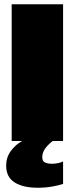

<svg xmlns="http://www.w3.org/2000/svg" viewBox="-20 -664 352 904"><path d="M35 0V-644H277V0H228Q207 16 193 35Q179 54 179 76Q179 95 191.5 101Q204 107 226 107Q239 107 253.5 104Q268 101 277 96V202Q260 208 227.5 214Q195 220 157 220Q89 220 49 195Q9 170 9 116Q9 77 31 47Q53 17 84 0Z"/></svg>

Font: Kanit Black
Style: Regular
Weight: 900
Designer: Katatrad Team
Foundry: CadsonDemak
Version: Version 2.000; ttfautohint (v1.8.3)